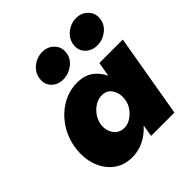

<svg xmlns="http://www.w3.org/2000/svg" viewBox="-193 -852 1002 1002"><g transform="rotate(-45 307.5 -351.0)"><path d="M164 -622Q159 -583 184 -557.5Q209 -532 248 -532Q287 -532 320 -556.5Q353 -581 358 -620Q363 -659 337 -685.5Q311 -712 272 -712Q233 -712 201 -686.5Q169 -661 164 -622ZM414 -622Q409 -583 435 -557.5Q461 -532 500 -532Q539 -532 571 -556.5Q603 -581 608 -620Q613 -659 587 -685.5Q561 -712 522 -712Q483 -712 451 -686.5Q419 -661 414 -622ZM221 -230Q226 -257 242.5 -280.5Q259 -304 283.5 -318.5Q308 -333 335 -332Q372 -331 390 -300Q408 -269 402 -230Q398 -202 381 -178.5Q364 -155 340.5 -141Q317 -127 292 -128Q253 -130 234 -161Q215 -192 221 -230ZM40 -230Q32 -164 51.5 -109.5Q71 -55 113.5 -22.5Q156 10 216 10Q263 10 303.5 -10.5Q344 -31 375 -66L364 0H536L615 -460H442L428 -380Q409 -421 374.5 -445.5Q340 -470 287 -470Q227 -470 174 -439Q121 -408 85 -353.5Q49 -299 40 -230Z"/></g></svg>

Font: Jost* 800 Heavy Italic
Style: Italic
Weight: 800
Italic angle: -10°
Version: Version 3.200; ttfautohint (v0.97) -l 8 -r 50 -G 200 -x 14 -